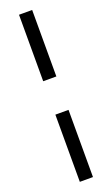

<svg xmlns="http://www.w3.org/2000/svg" viewBox="-179 -755 593 1015"><g transform="rotate(-20 117.0 -248.0)"><path d="M80 -718H154V-344H80ZM80 -156H154V222H80Z"/></g></svg>

Font: Titillium Web
Style: Regular
Weight: 400
Version: Version 1.002;PS 57.000;hotconv 1.0.70;makeotf.lib2.5.55311